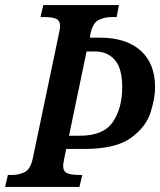

<svg xmlns="http://www.w3.org/2000/svg" viewBox="-38 -734 629 754"><path d="M-18 0H274L285 -47H270Q244 -47 227 -53.5Q210 -60 210 -83Q210 -90 214 -110L222 -149H291Q416 -149 475.5 -192Q535 -235 553 -291.5Q571 -348 571 -391Q571 -485 514 -535.5Q457 -586 356 -586H315L317 -600Q326 -644 349.5 -655.5Q373 -667 400 -667H420L429 -714H132L121 -667H139Q165 -667 181.5 -660.5Q198 -654 198 -631Q198 -620 193 -600L91 -113Q82 -70 59.5 -58.5Q37 -47 11 -47H-7ZM233 -201 302 -532H335Q384 -532 413 -498.5Q442 -465 442 -392Q442 -310 405.5 -255.5Q369 -201 276 -201Z"/></svg>

Font: Noto Serif SemiCondensed Semi
Style: Italic
Weight: 600
Width: 4
Italic angle: -12°
Designer: Monotype Design Team
Foundry: Monotype Imaging Inc.
Version: Version 1.901